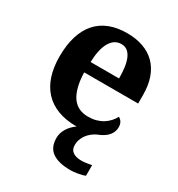

<svg xmlns="http://www.w3.org/2000/svg" viewBox="-183 -667 936 1010"><g transform="rotate(30 285.5 -162.0)"><path d="M296.9 -483.9Q254.9 -483.9 230.2 -442.4Q205.6 -400.9 203.1 -320.8H376Q376 -358.9 371.6 -389.2Q367.2 -419.4 357.7 -440.4Q348.1 -461.4 333.3 -472.7Q318.4 -483.9 296.9 -483.9ZM306.2 9.8Q242.7 9.8 194.1 -8.8Q145.5 -27.3 112.8 -62.5Q80.1 -97.7 63.5 -148.7Q46.9 -199.7 46.9 -265.1Q46.9 -335.4 63.5 -388.7Q80.1 -441.9 111.8 -477.5Q143.6 -513.2 189.7 -531Q235.8 -548.8 294.9 -548.8Q349.1 -548.8 392.6 -533.4Q436 -518.1 466.3 -487.8Q496.6 -457.5 512.7 -412.6Q528.8 -367.7 528.8 -308.1V-256.8H201.2Q202.6 -206.5 212.2 -170.4Q221.7 -134.3 238.5 -110.8Q255.4 -87.4 279.5 -76.2Q303.7 -64.9 335 -64.9Q360.8 -64.9 382.8 -71Q404.8 -77.1 422.6 -88.1Q440.4 -99.1 453.9 -114Q467.3 -128.9 476.1 -146Q502.9 -131.3 502.9 -97.2Q502.9 -75.7 491.2 -56.4Q479.5 -37.1 455.1 -22.5Q430.7 -7.8 393.8 1Q356.9 9.8 306.2 9.8ZM247.1 114.7Q247.1 91.3 256.8 70.3Q266.6 49.3 283.2 32Q299.8 14.6 321 2.4Q342.3 -9.8 365.2 -15.1H442.4Q426.8 -10.3 410.2 -0.5Q393.6 9.3 380.1 23.7Q366.7 38.1 357.9 57.1Q349.1 76.2 349.1 100.1Q349.1 113.8 354.2 123.8Q359.4 133.8 368.7 140.1Q377.9 146.5 390.6 149.7Q403.3 152.8 418.5 152.8Q431.6 152.8 447.3 150.9Q462.9 148.9 481.4 145V209Q473.6 212.9 462.2 215.8Q450.7 218.8 438.7 220.7Q426.8 222.7 415.3 223.9Q403.8 225.1 396 225.1Q323.2 225.1 285.2 198.7Q247.1 172.4 247.1 114.7Z"/></g></svg>

Font: Droids
Style: b
Weight: 700
Foundry: Ascender Corporation
Version: Version 1.00 build 113